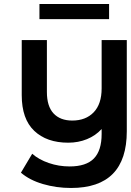

<svg xmlns="http://www.w3.org/2000/svg" viewBox="-20 -733 650 954"><path d="M610 -534V-81Q610 201 333 201Q260 201 193.5 181.5Q127 162 84 125L140 31Q173 60 222.5 77Q272 94 326 94Q408 94 446.5 54.5Q485 15 485 -67V-92Q455 -59 412 -41.5Q369 -24 319 -24Q212 -24 150 -83Q88 -142 88 -260V-534H213V-276Q213 -205 246 -169.5Q279 -134 339 -134Q406 -134 445.5 -175Q485 -216 485 -294V-534ZM176 -713H522V-638H176Z"/></svg>

Font: mBank SemiBold
Style: Regular
Weight: 600
Designer: Julieta Ulanovsky
Foundry: Julieta Ulanovsky
Version: Version 7.200